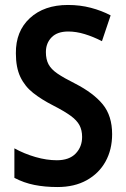

<svg xmlns="http://www.w3.org/2000/svg" viewBox="-20 -744 508 774"><path d="M432 -203Q432 -141 405.5 -93Q379 -45 329.5 -17.5Q280 10 212 10Q161 10 118.5 1.5Q76 -7 38 -27V-146Q78 -124 123 -111Q168 -98 209 -98Q259 -98 285 -125Q311 -152 311 -192Q311 -219 300.5 -239Q290 -259 264.5 -277.5Q239 -296 194 -319Q147 -343 113.5 -369.5Q80 -396 62 -434Q44 -472 44 -529Q43 -618 100.5 -671Q158 -724 254 -724Q303 -724 346.5 -712.5Q390 -701 426 -682L391 -578Q356 -596 321.5 -606.5Q287 -617 255 -617Q211 -617 188 -593.5Q165 -570 165 -534Q165 -505 175.5 -485Q186 -465 211.5 -447.5Q237 -430 283 -407Q357 -369 394.5 -323Q432 -277 432 -203Z"/></svg>

Font: Noto Sans Khmer UI Condensed SemiBold
Style: Regular
Weight: 600
Width: 3
Designer: Danh Hong and the Monotype Design Team
Foundry: Monotype Imaging Inc.
Version: Version 2.002; ttfautohint (v1.8.4.7-5d5b)